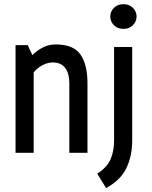

<svg xmlns="http://www.w3.org/2000/svg" viewBox="-20 -749 746 941"><path d="M56.2 0V-527.8H115.7L138.7 -479Q159.7 -500.5 189 -515.9Q218.3 -531.2 253.4 -531.2Q339.8 -531.2 374.3 -481.9Q408.7 -432.6 408.7 -340.8V0H319.8V-339.8Q319.8 -389.6 299.3 -416.3Q278.8 -442.9 238.3 -442.9Q214.8 -442.9 189.9 -430.4Q165 -418 145 -394.5V0ZM585 -607.4Q555.7 -607.4 538.1 -625.7Q520.5 -644 520.5 -668Q520.5 -692.4 538.1 -710.4Q555.7 -728.5 585 -728.5Q613.8 -728.5 631.6 -710.4Q649.4 -692.4 649.4 -668Q649.4 -644 631.6 -625.7Q613.8 -607.4 585 -607.4ZM500 172.9 456.5 102.5Q504.9 70.8 522 31.2Q539.1 -8.3 539.1 -60.1V-518.6H627.9V-60.1Q627.9 15.1 599.6 74.5Q571.3 133.8 500 172.9Z"/></svg>

Font: Voltaire
Style: Regular
Weight: 400
Designer: Yvonne Schüttler, Eben Sorkin, Emma Marichal
Foundry: Sorkin Type Co.
Version: Version 1.010; ttfautohint (v1.8.4.7-5d5b)